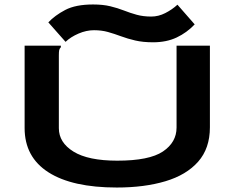

<svg xmlns="http://www.w3.org/2000/svg" viewBox="-20 -827 1040 858"><path d="M502 11Q303 11 196.5 -57Q90 -125 90 -255V-623H252V-616Q246 -610 244.5 -603Q243 -596 243 -579V-254Q243 -190 308.5 -149.5Q374 -109 504 -109Q647 -109 708 -150Q769 -191 769 -257V-623H918V-258Q918 -164 865.5 -104.5Q813 -45 719 -17Q625 11 502 11ZM773 -806 850 -718Q815 -681 769.5 -659.5Q724 -638 664 -638Q619 -638 584.5 -646Q550 -654 520.5 -665Q491 -676 462.5 -684Q434 -692 400 -692Q366 -692 331 -677Q296 -662 273 -640L196 -727Q225 -758 271.5 -782.5Q318 -807 396 -807Q440 -807 473 -799Q506 -791 534 -780Q562 -769 591 -761Q620 -753 656 -753Q688 -753 718.5 -768.5Q749 -784 773 -806Z"/></svg>

Font: Inconsolata UltraExpanded Black
Style: Regular
Weight: 900
Width: 9
Monospace: yes
Designer: Raph Levien, Cyreal, Brenton Simpson
Foundry: Raph Levien, Cyreal, Google
Version: Version 3.001; ttfautohint (v1.8.2.53-6de2)